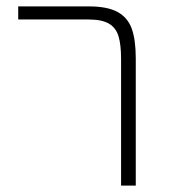

<svg xmlns="http://www.w3.org/2000/svg" viewBox="-20 -581 540 601"><path d="M359 -396Q359 -441 351 -467.5Q343 -494 321 -507Q299 -520 257 -520H37V-561H258Q316 -561 348 -543.5Q380 -526 392.5 -491Q405 -456 405 -398V0H359Z"/></svg>

Font: FiraGO ExtraLight
Style: Regular
Weight: 200
Designer: bBox Type
Foundry: bBox Type GmbH
Version: Version 1.001